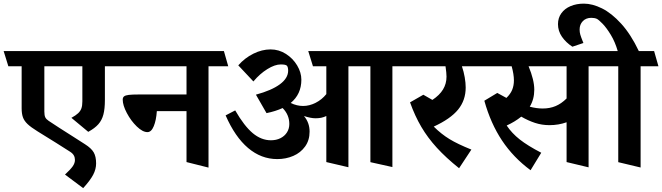

<svg xmlns="http://www.w3.org/2000/svg" viewBox="-45 -855 3573 1036"><path d="M0 -497.6 -25.4 -579.6H583L606.4 -497.6H521V-316.4Q521 -267.6 512.9 -237.1Q504.9 -206.5 485.8 -184.8Q466.8 -163.1 431.2 -143.6L340.3 -219.2Q364.3 -232.4 376.7 -244.1Q389.2 -255.9 394.3 -270.5Q399.4 -285.2 399.4 -308.1V-497.6H194.3V-252.9Q194.3 -232.4 199.2 -222.2Q204.1 -211.9 217.3 -203.1Q267.6 -169.4 348.1 -118.7L413.1 -77.1Q447.8 -55.2 460.7 -32.7Q473.6 -10.3 473.6 26.9Q473.6 57.6 457.8 87.9Q441.9 118.2 403.8 160.2L305.7 86.9Q335.9 59.1 347.7 42Q359.4 24.9 359.4 8.3Q359.4 -5.4 353.5 -16.1Q347.7 -26.9 333.5 -36.1Q267.6 -78.6 157.2 -146.5Q121.6 -168.5 103.5 -185.8Q85.4 -203.1 78.6 -222.4Q71.8 -241.7 71.8 -271V-497.6Z M750.5 -142.1Q724.6 -142.1 693.1 -172.6Q661.6 -203.1 639.4 -245.1Q617.2 -287.1 617.2 -317.4Q617.2 -329.1 624.5 -335Q631.8 -340.8 649.9 -343Q668 -345.2 704.1 -345.2H961.4V-497.6H580.1L555.7 -579.6H1163.1L1186.5 -497.6H1080.1V49.3L961.4 19.5V-255.4H801.3Q797.9 -206.1 784.7 -174.1Q771.5 -142.1 750.5 -142.1Z M2170.9 -497.6H2072.3V46.4L1953.6 20V-497.6H1944.8H1835V47.4L1715.8 19.5V-229Q1702.6 -222.7 1688.7 -219.7Q1674.8 -216.8 1657.2 -216.8Q1631.8 -216.8 1595.2 -229Q1625.5 -192.9 1625.5 -145Q1625.5 -98.1 1601.3 -64.5Q1577.1 -30.8 1537.4 -13.7Q1497.6 3.4 1451.2 3.4Q1364.3 3.4 1293.7 -56.4Q1223.1 -116.2 1172.4 -232.4L1224.1 -259.3Q1272.9 -174.8 1318.8 -136.5Q1364.7 -98.1 1417 -98.1Q1445.8 -98.1 1468.3 -109.4Q1490.7 -120.6 1503.4 -140.6Q1516.1 -160.6 1516.1 -186Q1516.1 -235.4 1480 -272Q1441.4 -254.4 1393.1 -244.6L1335.9 -344.2Q1420.4 -367.2 1464.8 -399.9Q1509.3 -432.6 1509.8 -473.1Q1509.8 -492.7 1503.4 -500Q1497.6 -507.3 1469.7 -507.3Q1438 -507.3 1397.2 -481.9Q1356.4 -456.5 1322.3 -415.5L1240.7 -502.4Q1275.9 -542.5 1322.3 -565.4Q1368.7 -588.4 1415 -588.4Q1459.5 -588.4 1497.6 -564.2Q1535.6 -540 1558.3 -502Q1581.1 -463.9 1581.1 -424.8Q1581.1 -346.7 1523.4 -299.3Q1557.1 -283.2 1590.3 -283.2Q1624.5 -283.2 1658.2 -300.3Q1691.9 -317.4 1715.8 -347.2V-497.6H1643.6L1618.2 -579.6H2147.9Z M2295.4 -171.9Q2336.4 -131.3 2380.4 -104.5Q2424.3 -77.6 2498.5 -47.9L2432.1 52.7Q2361.3 -3.9 2312.3 -57.6Q2263.2 -111.3 2228.5 -170.2Q2193.8 -229 2167.5 -302.7L2239.3 -343.8L2288.1 -315.9Q2326.7 -341.3 2345.5 -372.3Q2364.3 -403.3 2364.3 -441.4Q2364.3 -460.9 2358.9 -497.6H2142.1L2116.7 -579.6H2531.2L2553.7 -497.6H2447.3Q2457.5 -467.8 2462.6 -437.7Q2467.8 -407.7 2467.8 -382.8Q2467.8 -314 2426.8 -263.7Q2385.7 -213.4 2295.4 -171.9Z M3236.3 -497.6H3130.9V47.9L3012.2 19.5V-195.3Q2969.2 -179.7 2919.4 -179.7Q2878.9 -179.7 2841.8 -191.9Q2804.7 -204.1 2767.6 -225.6Q2733.9 -198.2 2689 -177.7Q2716.8 -136.2 2759.5 -102.5Q2802.2 -68.8 2875.5 -30.8L2817.9 63.5Q2725.1 -4.9 2663.8 -96.9Q2602.5 -189 2568.4 -311.5L2638.2 -353.5L2687.5 -326.7Q2709 -347.2 2718.5 -370.1Q2728 -393.1 2728 -421.4Q2728 -453.6 2715.8 -497.6H2528.3L2502.9 -579.6H3212.4ZM3012.2 -497.6H2807.1Q2837.9 -423.3 2837.9 -371.1Q2837.9 -319.3 2813.5 -279.3Q2850.1 -269.5 2883.3 -269.5Q2921.9 -269.5 2953.1 -282.7Q2984.4 -295.9 3012.2 -323.7Z M3210.4 -497.6 3184.6 -579.6H3288.1Q3273.9 -628.9 3251 -666.7Q3228 -704.6 3206.8 -726.6Q3185.5 -748.5 3175.3 -753.4Q3163.1 -758.8 3145.5 -758.8Q3117.2 -758.8 3099.9 -741Q3082.5 -723.1 3082.5 -695.8Q3082.5 -680.7 3086.2 -668.2Q3089.8 -655.8 3098.6 -633.8L3103 -623L3043.5 -603Q3008.8 -625.5 2987.3 -656.5Q2965.8 -687.5 2965.8 -724.6Q2965.8 -758.3 2983.9 -783.4Q3002 -808.6 3033.7 -822Q3065.4 -835.4 3105.5 -835.4Q3151.4 -835.4 3203.1 -809.8Q3254.9 -784.2 3306.9 -727.1Q3358.9 -669.9 3401.9 -579.6H3484.4L3507.8 -497.6H3411.6V48.8L3291 20V-497.6Z"/></svg>

Font: Vesper Libre
Style: Bold
Weight: 700
Designer: Robert Keller & Kimya Gandhi
Foundry: Mota Italic
Version: Version 1.058